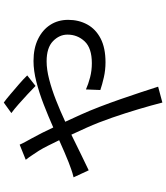

<svg xmlns="http://www.w3.org/2000/svg" viewBox="50 -898 899 1040"><g transform="rotate(-90 500.0 -377.5)"><path d="M555 -635Q536 -654 509.5 -678.5Q483 -703 456.5 -726.5Q430 -750 408 -766L465 -807Q482 -795 509 -772Q536 -749 564.5 -724.5Q593 -700 612 -680ZM60 -429Q82 -434 105.5 -442.5Q129 -451 142 -456Q168 -466 197.5 -479Q227 -492 261 -507Q245 -540 231 -568Q217 -596 204 -617Q194 -632 180.5 -652.5Q167 -673 155 -688L237 -721Q242 -709 253 -688.5Q264 -668 272 -654Q286 -629 300.5 -600Q315 -571 330 -539Q391 -566 454 -590.5Q517 -615 577.5 -630.5Q638 -646 690 -646Q759 -646 809 -621.5Q859 -597 886 -555Q913 -513 913 -458Q913 -401 888 -355Q863 -309 812 -282.5Q761 -256 683 -256Q641 -256 601.5 -265Q562 -274 533 -284L536 -362Q565 -349 601.5 -339.5Q638 -330 678 -330Q760 -330 796.5 -369Q833 -408 833 -462Q833 -506 797.5 -540.5Q762 -575 688 -575Q644 -575 590 -561Q536 -547 477.5 -524Q419 -501 361 -474L399 -391Q420 -345 441.5 -289Q463 -233 483 -175.5Q503 -118 520.5 -65Q538 -12 551 29L465 52Q450 -7 429 -77.5Q408 -148 383 -220.5Q358 -293 329 -358L291 -441Q233 -413 183 -388Q133 -363 98 -347Z"/></g></svg>

Font: Go Noto Kurrent-Regular
Style: Regular
Weight: 400
Designer: Monotype Design Team
Foundry: Monotype Imaging Inc.
Version: Version 2.012; ttfautohint (v1.8.4.7-5d5b)